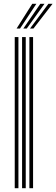

<svg xmlns="http://www.w3.org/2000/svg" viewBox="-20 -996 298 1016"><path d="M135.5 0V-800H155V0ZM58 0V-800H77.5V0ZM96.8 0V-800H116.2V0ZM67.8 -845 150.8 -976H172.5L86 -845ZM138.8 -845 236.2 -976H258.2L157 -845ZM103.5 -845 193.5 -976H215.5L121.5 -845Z"/></svg>

Font: Big Shoulders Inline Text Thin SemiBold
Style: Regular
Weight: 600
Version: Version 2.002